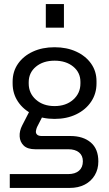

<svg xmlns="http://www.w3.org/2000/svg" viewBox="-20 -723 534 943"><path d="M28 200V132H315Q349 132 368 115.5Q387 99 387 69Q387 41 368 25.5Q349 10 315 10H153Q115 10 96.5 -8Q78 -26 76.5 -53Q75 -80 89 -107L128 -183L203 -179L162 -99Q158 -90 156.5 -79.5Q155 -69 162 -62Q169 -55 185 -55H326Q388 -55 425.5 -23.5Q463 8 463 70Q463 108 445.5 137.5Q428 167 396.5 183.5Q365 200 322 200ZM248 -139Q188 -139 141.5 -161.5Q95 -184 68.5 -223.5Q42 -263 42 -313V-322Q42 -372 68.5 -410Q95 -448 141.5 -469.5Q188 -491 248 -491Q308 -491 354.5 -469.5Q401 -448 427.5 -410.5Q454 -373 454 -324V-313Q454 -263 427.5 -223.5Q401 -184 354.5 -161.5Q308 -139 248 -139ZM248 -202Q304 -202 339.5 -233.5Q375 -265 375 -313V-321Q375 -367 339.5 -396Q304 -425 248 -425Q192 -425 156.5 -395.5Q121 -366 121 -319V-313Q121 -265 156.5 -233.5Q192 -202 248 -202ZM205 -587V-703H294V-587Z"/></svg>

Font: SUSE
Style: Regular
Weight: 400
Designer: Rene Bieder
Foundry: SUSE
Version: Version 1.000